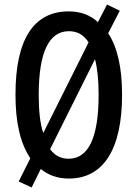

<svg xmlns="http://www.w3.org/2000/svg" viewBox="-20 -774 603 843"><path d="M516 -358C516 -475 496 -566 455 -628L506 -727L450 -754L410 -677C375 -709 332 -724 282 -724C128 -724 48 -602 48 -359C48 -240 67 -149 113 -79L62 23L119 49L159 -32C192 -5 233 10 282 10C435 10 516 -120 516 -358ZM150 -358C150 -542 194 -637 282 -637C319 -637 347 -622 369 -588L170 -190C156 -231 150 -287 150 -358ZM413 -358C413 -171 369 -77 281 -77C248 -77 220 -91 200 -119L397 -514C408 -473 413 -419 413 -358Z"/></svg>

Font: Noto Sans Khmer ExtraCondensed Medium
Style: Regular
Weight: 500
Width: 2
Designer: Danh Hong and the Monotype Design Team
Foundry: Monotype Imaging Inc.
Version: Version 2.004